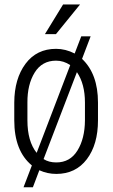

<svg xmlns="http://www.w3.org/2000/svg" viewBox="-20 -752 493 841"><path d="M226.6 -40.5Q287.1 -40.5 319.3 -92.8Q351.6 -145 352.1 -225.1V-302.7Q352.1 -384.3 316.9 -436L170.9 -55.2Q193.8 -40.5 226.6 -40.5ZM100.1 -302.7V-225.1Q100.1 -132.8 140.6 -82.5L287.6 -466.8Q258.8 -486.3 225.6 -486.3Q164.1 -486.3 131.8 -434.1Q99.6 -381.8 100.1 -302.7ZM42.5 -225.1V-302.7Q43 -407.2 91.8 -472.7Q140.6 -538.1 225.6 -538.1Q267.1 -538.1 307.1 -517.6L335.9 -592.8H377L339.4 -494.1Q409.2 -428.2 409.2 -302.7V-225.1Q409.2 -119.1 360.4 -54.7Q311.5 9.8 226.6 9.8Q187.5 9.8 152.3 -6.3L124 68.4H83L119.6 -27.3Q42.5 -90.8 42.5 -225.1ZM256.3 -732.4H330.6L225.1 -602.5H176.8Z"/></svg>

Font: RobotoCondensed-Light
Style: Light
Weight: 300
Designer: Google
Version: Version 1.200311; 2013